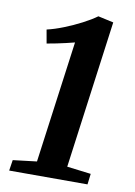

<svg xmlns="http://www.w3.org/2000/svg" viewBox="-85 -807 606 863"><g transform="rotate(10 218.0 -376.0)"><path d="M26 -49 134.5 -62 210 -618.5Q191.5 -614 171.2 -609Q151 -604 129.2 -599.8Q107.5 -595.5 85 -591.5L74 -653.5Q109 -661.5 150 -677.8Q191 -694 229 -713.8Q267 -733.5 293 -752.5L363.5 -737L272.5 -62.5L382 -49L376 0H18.5Z"/></g></svg>

Font: Merriweather 28pt
Style: Bold Italic
Weight: 700
Italic angle: -7.8°
Version: Version 2.101